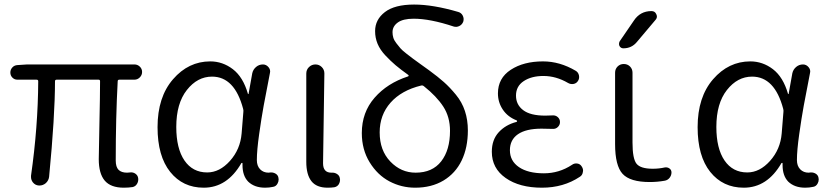

<svg xmlns="http://www.w3.org/2000/svg" viewBox="-20 -829 3713 861"><path d="M535.2 12.7Q476.6 12.7 449.7 -19Q422.9 -50.8 422.9 -115.2Q422.9 -142.6 425.8 -272Q428.7 -401.4 428.7 -464.8Q428.7 -471.7 421.9 -471.7H234.4Q226.6 -471.7 226.6 -464.8Q226.6 -308.6 200.2 -36.1Q198.2 -19.5 185.5 -7.8Q172.9 2.9 157.2 2.9Q156.2 2.9 154.3 2.9Q137.7 2 127 -11.7Q119.1 -22.5 119.1 -35.2Q119.1 -38.1 119.1 -41Q150.4 -259.8 151.4 -464.8Q151.4 -471.7 143.6 -471.7H57.6Q44.9 -471.7 35.6 -481Q26.4 -490.2 26.4 -503.9Q26.4 -516.6 35.2 -526.4Q43.9 -536.1 57.6 -537.1L101.6 -540H583Q596.7 -540 606.9 -530.3Q617.2 -520.5 617.2 -506.3Q617.2 -492.2 606.9 -481.9Q596.7 -471.7 583 -471.7H515.6Q507.8 -471.7 507.8 -464.8Q499 -301.8 499 -109.4Q499 -80.1 511.7 -67.4Q524.4 -54.7 549.8 -54.7Q555.7 -54.7 562.5 -55.7Q576.2 -57.6 586.9 -50.3Q597.7 -43 599.6 -30.3Q601.6 -16.6 594.7 -4.9Q587.9 6.8 575.2 9.8Q556.6 12.7 535.2 12.7Z M893.6 12.7Q799.8 12.7 743.2 -58.1Q686.5 -128.9 686.5 -258.8Q686.5 -393.6 755.9 -473.6Q825.2 -553.7 922.9 -553.7Q978.5 -553.7 1024.4 -518.6Q1070.3 -483.4 1091.8 -408.2Q1091.8 -407.2 1093.3 -407.2Q1094.7 -407.2 1094.7 -408.2L1111.3 -501Q1115.2 -517.6 1128.4 -528.8Q1141.6 -540 1159.2 -540Q1173.8 -540 1184.1 -527.8Q1194.3 -515.6 1190.4 -501Q1172.9 -412.1 1162.6 -356Q1152.3 -299.8 1142.1 -227.1Q1131.8 -154.3 1131.8 -111.3Q1131.8 -85 1146.5 -69.8Q1161.1 -54.7 1184.6 -54.7Q1188.5 -54.7 1192.4 -55.7Q1205.1 -56.6 1215.8 -50.3Q1226.6 -43.9 1228.5 -32.2Q1229.5 -28.3 1229.5 -24.4Q1229.5 -14.6 1224.6 -5.9Q1217.8 6.8 1205.1 8.8Q1187.5 12.7 1168.9 12.7Q1121.1 12.7 1092.8 -14.6Q1067.4 -41 1067.4 -88.9Q1067.4 -92.8 1067.4 -96.7Q1067.4 -98.6 1065.4 -98.6Q1063.5 -98.6 1062.5 -97.7Q999 12.7 893.6 12.7ZM909.2 -55.7Q964.8 -55.7 1011.2 -107.4Q1057.6 -159.2 1063.5 -230.5L1071.3 -327.1Q1072.3 -334 1070.3 -340.8Q1032.2 -485.4 930.7 -485.4Q865.2 -485.4 817.9 -425.3Q770.5 -365.2 770.5 -259.8Q770.5 -163.1 807.1 -109.4Q843.8 -55.7 909.2 -55.7Z M1449.2 12.7Q1399.4 12.7 1376.5 -16.6Q1353.5 -45.9 1353.5 -103.5V-499Q1353.5 -516.6 1365.7 -528.3Q1377.9 -540 1394.5 -540Q1411.1 -540 1422.9 -528.3Q1434.6 -516.6 1434.6 -500L1428.7 -96.7Q1428.7 -54.7 1465.8 -54.7Q1466.8 -54.7 1466.8 -54.7Q1480.5 -55.7 1491.2 -48.8Q1502 -42 1503.9 -30.3Q1504.9 -26.4 1504.9 -22.5Q1504.9 -12.7 1500 -3.9Q1493.2 7.8 1479.5 10.7Q1465.8 12.7 1449.2 12.7Z M1843.8 -54.7Q1918.9 -54.7 1958.5 -105.5Q1998 -156.2 1998 -242.2Q1998 -304.7 1967.8 -351.1Q1937.5 -397.5 1880.9 -442.4Q1875 -447.3 1868.2 -445.3Q1780.3 -423.8 1731.4 -368.7Q1682.6 -313.5 1682.6 -235.4Q1682.6 -154.3 1730.5 -104.5Q1778.3 -54.7 1843.8 -54.7ZM2035.2 -775.4Q2048.8 -771.5 2055.2 -758.8Q2061.5 -746.1 2057.6 -732.4Q2052.7 -718.8 2040 -712.4Q2027.3 -706.1 2014.6 -710Q1909.2 -745.1 1835 -745.1Q1787.1 -745.1 1763.7 -728Q1740.2 -710.9 1740.2 -684.6Q1740.2 -671.9 1743.7 -660.2Q1747.1 -648.4 1757.3 -635.3Q1767.6 -622.1 1775.4 -612.8Q1783.2 -603.5 1802.7 -588.4Q1822.3 -573.2 1832 -565.9Q1841.8 -558.6 1867.7 -540Q1893.6 -521.5 1904.3 -513.7Q1944.3 -484.4 1970.7 -460.9Q1997.1 -437.5 2024.4 -404.3Q2051.8 -371.1 2064.9 -331.1Q2078.1 -291 2078.1 -244.1Q2078.1 -167 2050.3 -109.4Q2022.5 -51.8 1968.8 -19.5Q1915 12.7 1841.8 12.7Q1780.3 12.7 1726.6 -15.6Q1672.9 -43.9 1637.7 -101.1Q1602.5 -158.2 1602.5 -232.4Q1602.5 -325.2 1659.7 -390.6Q1716.8 -456.1 1809.6 -486.3Q1812.5 -487.3 1812.5 -489.7Q1812.5 -492.2 1810.5 -493.2Q1776.4 -517.6 1753.9 -536.6Q1731.4 -555.7 1708 -580.6Q1684.6 -605.5 1673.3 -632.3Q1662.1 -659.2 1662.1 -689.5Q1662.1 -741.2 1706.1 -774.9Q1750 -808.6 1836.9 -808.6Q1921.9 -808.6 2035.2 -775.4Z M2410.2 12.7Q2309.6 12.7 2247.6 -30.8Q2185.5 -74.2 2185.5 -148.4Q2185.5 -202.1 2216.3 -235.8Q2247.1 -269.5 2295.9 -282.2Q2298.8 -283.2 2298.8 -285.6Q2298.8 -288.1 2296.9 -289.1Q2256.8 -304.7 2234.9 -337.4Q2212.9 -370.1 2212.9 -410.2Q2212.9 -478.5 2270.5 -516.1Q2328.1 -553.7 2415 -553.7Q2490.2 -553.7 2561.5 -511.7Q2573.2 -504.9 2576.2 -491.2Q2579.1 -477.5 2572.3 -466.8Q2565.4 -455.1 2552.2 -452.6Q2539.1 -450.2 2527.3 -457Q2473.6 -488.3 2417 -488.3Q2363.3 -488.3 2328.6 -465.3Q2293.9 -442.4 2293.9 -400.4Q2293.9 -359.4 2326.2 -335Q2358.4 -310.5 2424.8 -310.5Q2440.4 -310.5 2458 -311.5Q2471.7 -312.5 2481.4 -303.7Q2491.2 -294.9 2491.2 -281.7Q2491.2 -268.6 2481.4 -259.3Q2471.7 -250 2458 -251Q2431.6 -252 2408.2 -252Q2338.9 -252 2302.7 -227.1Q2266.6 -202.1 2266.6 -155.3Q2266.6 -107.4 2307.1 -79.6Q2347.7 -51.8 2418.9 -51.8Q2487.3 -51.8 2544.9 -89.8Q2555.7 -97.7 2568.8 -95.7Q2582 -93.8 2588.9 -82Q2594.7 -73.2 2594.7 -63.5Q2594.7 -60.5 2593.8 -57.6Q2591.8 -43 2580.1 -36.1Q2506.8 12.7 2410.2 12.7Z M2816.4 -189.5Q2816.4 -117.2 2834.5 -94.7Q2852.5 -72.3 2907.2 -72.3Q2935.5 -72.3 2960.9 -78.1Q2972.7 -80.1 2981.9 -73.7Q2991.2 -67.4 2991.2 -55.7Q2991.2 -48.8 2988.8 -42.5Q2986.3 -36.1 2982.4 -31.2Q2978.5 -26.4 2972.7 -22.9Q2966.8 -19.5 2960.9 -18.6Q2927.7 -12.7 2893.6 -12.7Q2805.7 -12.7 2772 -49.3Q2738.3 -85.9 2738.3 -182.6V-502.9Q2738.3 -519.5 2749.5 -530.8Q2760.7 -542 2777.3 -542Q2793.9 -542 2805.2 -530.8Q2816.4 -519.5 2816.4 -502.9ZM2822.3 -736.3Q2850.6 -779.3 2901.4 -779.3Q2917 -779.3 2922.9 -765.6Q2925.8 -759.8 2925.8 -754.9Q2925.8 -747.1 2919.9 -740.2L2835.9 -640.6Q2812.5 -612.3 2775.4 -612.3Q2763.7 -612.3 2757.8 -623Q2755.9 -627.9 2755.9 -631.8Q2755.9 -637.7 2758.8 -643.6Z M3315.4 12.7Q3221.7 12.7 3165 -58.1Q3108.4 -128.9 3108.4 -258.8Q3108.4 -393.6 3177.7 -473.6Q3247.1 -553.7 3344.7 -553.7Q3400.4 -553.7 3446.3 -518.6Q3492.2 -483.4 3513.7 -408.2Q3513.7 -407.2 3515.1 -407.2Q3516.6 -407.2 3516.6 -408.2L3533.2 -501Q3537.1 -517.6 3550.3 -528.8Q3563.5 -540 3581.1 -540Q3595.7 -540 3606 -527.8Q3616.2 -515.6 3612.3 -501Q3594.7 -412.1 3584.5 -356Q3574.2 -299.8 3564 -227.1Q3553.7 -154.3 3553.7 -111.3Q3553.7 -85 3568.4 -69.8Q3583 -54.7 3606.4 -54.7Q3610.4 -54.7 3614.3 -55.7Q3627 -56.6 3637.7 -50.3Q3648.4 -43.9 3650.4 -32.2Q3651.4 -28.3 3651.4 -24.4Q3651.4 -14.6 3646.5 -5.9Q3639.6 6.8 3627 8.8Q3609.4 12.7 3590.8 12.7Q3543 12.7 3514.6 -14.6Q3489.3 -41 3489.3 -88.9Q3489.3 -92.8 3489.3 -96.7Q3489.3 -98.6 3487.3 -98.6Q3485.4 -98.6 3484.4 -97.7Q3420.9 12.7 3315.4 12.7ZM3331.1 -55.7Q3386.7 -55.7 3433.1 -107.4Q3479.5 -159.2 3485.4 -230.5L3493.2 -327.1Q3494.1 -334 3492.2 -340.8Q3454.1 -485.4 3352.5 -485.4Q3287.1 -485.4 3239.7 -425.3Q3192.4 -365.2 3192.4 -259.8Q3192.4 -163.1 3229 -109.4Q3265.6 -55.7 3331.1 -55.7Z"/></svg>

Font: Gen Jyuu Gothic P Normal
Style: Regular
Weight: 300
Designer: [Source Han Sans]
Ryoko NISHIZUKA  (kana & ideographs); Paul D. Hunt (Latin, Greek & Cyrillic); Wenlong ZHANG  (bopomofo
Version: Version 1.002.20150607